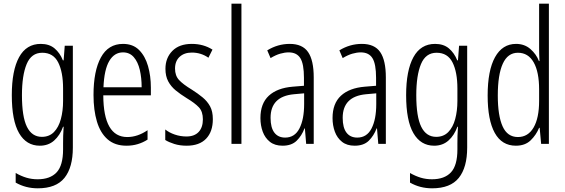

<svg xmlns="http://www.w3.org/2000/svg" viewBox="-20 -780 3063 1041"><path d="M201 -542Q247 -542 276 -517.5Q305 -493 321 -453H325L331 -532H375V20Q375 128 329.5 184.5Q284 241 185 241Q119 241 65 210V158Q95 175 123.5 183.5Q152 192 184 192Q252 192 287 154.5Q322 117 322 30V-2Q322 -21 322.5 -43.5Q323 -66 325 -93H322Q305 -46 273.5 -18Q242 10 196 10Q123 10 83.5 -58Q44 -126 44 -264Q44 -398 83.5 -470Q123 -542 201 -542ZM209 -494Q150 -494 124.5 -432.5Q99 -371 99 -264Q99 -147 126 -92.5Q153 -38 207 -38Q247 -38 272.5 -64Q298 -90 310 -134.5Q322 -179 322 -233V-300Q322 -389 295.5 -441.5Q269 -494 209 -494Z M647 -542Q701 -542 734 -509Q767 -476 782.5 -422Q798 -368 798 -305V-263H540Q541 -37 670 -37Q726 -37 780 -74V-23Q755 -7 726.5 1.5Q698 10 666 10Q603 10 563.5 -24.5Q524 -59 505.5 -121Q487 -183 487 -265Q487 -395 527 -468.5Q567 -542 647 -542ZM647 -496Q600 -496 572.5 -449.5Q545 -403 541 -307H748Q748 -358 738 -401Q728 -444 705.5 -470Q683 -496 647 -496Z M1134 -134Q1134 -66 1097.5 -28Q1061 10 992 10Q955 10 925 0.5Q895 -9 876 -21V-78Q897 -61 927.5 -50.5Q958 -40 991 -40Q1034 -40 1057 -64.5Q1080 -89 1080 -133Q1080 -175 1058.5 -198Q1037 -221 992 -248Q958 -269 932.5 -290Q907 -311 892 -339Q877 -367 877 -407Q877 -466 914.5 -504Q952 -542 1020 -542Q1083 -542 1132 -511L1110 -467Q1070 -495 1020 -495Q979 -495 954 -472Q929 -449 929 -408Q929 -370 950.5 -346.5Q972 -323 1020 -294Q1053 -273 1078.5 -252Q1104 -231 1119 -203.5Q1134 -176 1134 -134Z M1289 0H1235V-760H1289Z M1551 -542Q1620 -542 1650.5 -497.5Q1681 -453 1681 -360V0H1640L1633 -84H1631Q1616 -44 1588.5 -17Q1561 10 1512 10Q1470 10 1443.5 -11Q1417 -32 1404.5 -66Q1392 -100 1392 -140Q1392 -219 1437.5 -261Q1483 -303 1567 -310L1628 -315V-358Q1628 -433 1608.5 -464.5Q1589 -496 1545 -496Q1524 -496 1499.5 -489Q1475 -482 1447 -465L1429 -507Q1486 -542 1551 -542ZM1573 -269Q1447 -257 1447 -141Q1447 -88 1467.5 -61Q1488 -34 1526 -34Q1578 -34 1603.5 -83.5Q1629 -133 1629 -216V-274Z M1942 -542Q2011 -542 2041.5 -497.5Q2072 -453 2072 -360V0H2031L2024 -84H2022Q2007 -44 1979.5 -17Q1952 10 1903 10Q1861 10 1834.5 -11Q1808 -32 1795.5 -66Q1783 -100 1783 -140Q1783 -219 1828.5 -261Q1874 -303 1958 -310L2019 -315V-358Q2019 -433 1999.5 -464.5Q1980 -496 1936 -496Q1915 -496 1890.5 -489Q1866 -482 1838 -465L1820 -507Q1877 -542 1942 -542ZM1964 -269Q1838 -257 1838 -141Q1838 -88 1858.5 -61Q1879 -34 1917 -34Q1969 -34 1994.5 -83.5Q2020 -133 2020 -216V-274Z M2339 -542Q2385 -542 2414 -517.5Q2443 -493 2459 -453H2463L2469 -532H2513V20Q2513 128 2467.5 184.5Q2422 241 2323 241Q2257 241 2203 210V158Q2233 175 2261.5 183.5Q2290 192 2322 192Q2390 192 2425 154.5Q2460 117 2460 30V-2Q2460 -21 2460.5 -43.5Q2461 -66 2463 -93H2460Q2443 -46 2411.5 -18Q2380 10 2334 10Q2261 10 2221.5 -58Q2182 -126 2182 -264Q2182 -398 2221.5 -470Q2261 -542 2339 -542ZM2347 -494Q2288 -494 2262.5 -432.5Q2237 -371 2237 -264Q2237 -147 2264 -92.5Q2291 -38 2345 -38Q2385 -38 2410.5 -64Q2436 -90 2448 -134.5Q2460 -179 2460 -233V-300Q2460 -389 2433.5 -441.5Q2407 -494 2347 -494Z M2777 10Q2701 10 2662.5 -59.5Q2624 -129 2624 -262Q2624 -398 2664 -470Q2704 -542 2778 -542Q2824 -542 2856 -514Q2888 -486 2902 -449H2905Q2904 -469 2903.5 -486Q2903 -503 2903 -520V-760H2956V0H2914L2906 -87H2903Q2887 -48 2857 -19Q2827 10 2777 10ZM2788 -37Q2843 -37 2873 -88.5Q2903 -140 2903 -233V-295Q2903 -390 2873.5 -442Q2844 -494 2788 -494Q2733 -494 2706 -434.5Q2679 -375 2679 -262Q2679 -153 2705 -95Q2731 -37 2788 -37Z"/></svg>

Font: Noto Sans Khmer ExtraCondensed Light
Style: Regular
Weight: 300
Width: 2
Designer: Danh Hong and the Monotype Design Team
Foundry: Monotype Imaging Inc.
Version: Version 2.004; ttfautohint (v1.8.4.7-5d5b)